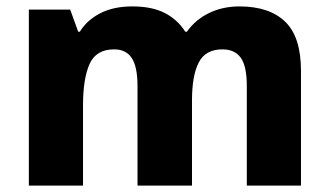

<svg xmlns="http://www.w3.org/2000/svg" viewBox="-20 -579 1026 599"><path d="M727 -559Q820 -559 869.5 -511.5Q919 -464 919 -358V0H750V-310Q750 -373 731 -399Q712 -425 674 -425Q621 -425 600 -384Q579 -343 579 -266V0H409V-310Q409 -371 391 -398Q373 -425 336 -425Q280 -425 259.5 -379.5Q239 -334 239 -250V0H70V-549H199L224 -480H229Q251 -516 292.5 -537.5Q334 -559 393 -559Q454 -559 494 -538.5Q534 -518 558 -480H563Q590 -518 632.5 -538.5Q675 -559 727 -559Z"/></svg>

Font: Noto Sans Thai Looped ExtraBold
Style: Regular
Weight: 800
Designer: Sasikarn Vongin, Ben Mitchell
Foundry: The Fontpad Ltd
Version: Version 1.001; ttfautohint (v1.8.4.7-5d5b)